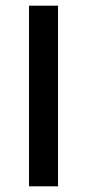

<svg xmlns="http://www.w3.org/2000/svg" viewBox="-20 -655 306 675"><path d="M184 0H82V-635H184Z"/></svg>

Font: Gemunu Libre SemiBold
Style: Regular
Weight: 600
Designer: Puspanada Ekanayake, Sola Matas, Pathum Egodawatta, Kosala Senevirathne
Foundry: mooniak
Version: Version 1.100